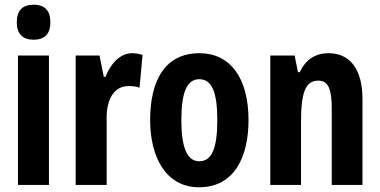

<svg xmlns="http://www.w3.org/2000/svg" viewBox="-20 -782 1608 812"><path d="M122 -762C74 -762 51 -737 51 -687C51 -639 76 -614 122 -614C169 -614 193 -639 193 -687C193 -736 171 -762 122 -762ZM187 -547H56V0H187Z M538 -557C486 -557 446 -509 426 -457H419L401 -547H300V0H431V-279C430 -364 463 -418 524 -418C543 -418 558 -416 570 -411L583 -550C564 -555 551 -557 538 -557Z M1031 -274C1031 -457 950 -557 824 -557C677 -557 615 -441 615 -274C615 -120 680 10 822 10C974 10 1031 -123 1031 -274ZM747 -273C747 -391 770 -447 823 -447C877 -447 899 -390 899 -274C899 -158 877 -100 823 -100C771 -100 747 -159 747 -273Z M1369 -557C1313 -557 1272 -529 1248 -477H1240L1226 -547H1123V0H1253V-263C1253 -393 1272 -441 1327 -441C1370 -441 1383 -401 1383 -324V0H1513V-362C1513 -489 1461 -557 1369 -557Z"/></svg>

Font: Noto Sans Hebrew ExtraCondensed
Style: Bold
Weight: 700
Width: 2
Designer: Monotype Design Team
Foundry: Monotype Imaging Inc.
Version: Version 2.004